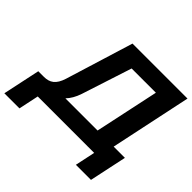

<svg xmlns="http://www.w3.org/2000/svg" viewBox="-194 -882 1232 1232"><g transform="rotate(45 421.5 -266.5)"><path d="M350 -670 208 -209C186 -139 151 -117 98 -117H48L-6 137H131L160 0H672L643 137H780L834 -117H732L849 -670ZM294 -117C317 -141 335 -172 348 -211L459 -553H679L586 -117Z"/></g></svg>

Font: LT Wave Bold
Style: Italic
Weight: 700
Designer: Daniel Lyons
Version: Version 2.5 (Glyphs App)